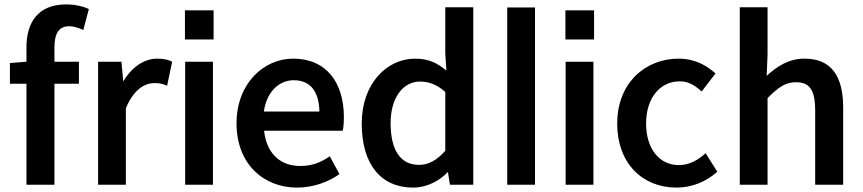

<svg xmlns="http://www.w3.org/2000/svg" viewBox="-20 -834 3916 871"><path d="M358 -698 383 -793C358 -805 320 -814 280 -814C153 -814 100 -733 100 -619V-554L25 -548V-454H100V4H227V-454H338V-554H227V-620C227 -685 249 -715 294 -715C310 -715 332 -710 358 -698Z M531 -554H425V4H551V-343C586 -428 637 -457 679 -457C704 -457 715 -455 738 -445L761 -554C744 -563 723 -568 693 -568C633 -568 578 -529 539 -465Z M949 -655V-787H819V-655ZM820 4H946V-554H820Z M1327 17C1402 17 1468 -8 1520 -44L1476 -125C1433 -95 1392 -81 1342 -81C1250 -81 1189 -139 1178 -241H1535C1538 -257 1540 -277 1540 -303C1540 -460 1460 -568 1310 -568C1177 -568 1053 -456 1053 -274C1053 -91 1175 17 1327 17ZM1177 -328C1190 -420 1248 -470 1312 -470C1387 -470 1427 -421 1429 -328Z M1854 17C1917 17 1973 -13 2012 -54L2021 4H2127V-801H2000V-593L2005 -514C1964 -548 1924 -568 1863 -568C1736 -568 1621 -456 1621 -274C1621 -87 1709 17 1854 17ZM1752 -276C1752 -394 1811 -464 1885 -464C1924 -464 1960 -452 2000 -417V-150C1961 -106 1923 -86 1881 -86C1797 -86 1752 -152 1752 -276Z M2407 -800H2281V4H2407Z M2675 -655V-787H2545V-655ZM2546 4H2672V-554H2546Z M3049 17C3116 17 3182 -8 3234 -55L3181 -139C3147 -108 3107 -85 3060 -85C2971 -85 2911 -159 2911 -274C2911 -390 2975 -465 3063 -465C3102 -465 3130 -449 3163 -419L3226 -501C3185 -537 3133 -568 3058 -568C2910 -568 2780 -460 2780 -274C2780 -91 2896 17 3049 17Z M3462 -801H3336V4H3462V-389C3511 -438 3543 -461 3591 -461C3652 -461 3678 -427 3678 -332V4H3805V-346C3805 -489 3751 -568 3630 -568C3557 -568 3504 -532 3458 -490L3462 -586Z"/></svg>

Font: Bithumb Trading Sans Semibold
Style: Regular
Weight: 600
Designer: HamHyungwon
Foundry: Bithumb
Version: Version 1.100;Glyphs 3.1.2 (3151)